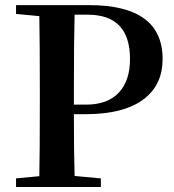

<svg xmlns="http://www.w3.org/2000/svg" viewBox="-20 -745 695 765"><path d="M43.9 0V-34.2L136.7 -43Q138.7 -139.6 138.7 -337.9V-385.7Q138.7 -582 136.7 -680.7L43.9 -689.5V-724.6H335Q627.9 -724.6 627.9 -509.8Q627.9 -411.1 558.6 -354.5Q479.5 -290 320.3 -290H274.4Q274.4 -129.9 277.3 -43.9L381.8 -34.2V0ZM274.4 -328.1H322.3Q411.1 -328.1 456.1 -378.9Q498 -425.8 498 -509.8Q498 -686.5 329.1 -686.5H277.3Q274.4 -587.9 274.4 -385.7Z"/></svg>

Font: Bpmf GenRyu Min B
Style: B
Weight: 700
Foundry: But Ko
Version: Version 1.320